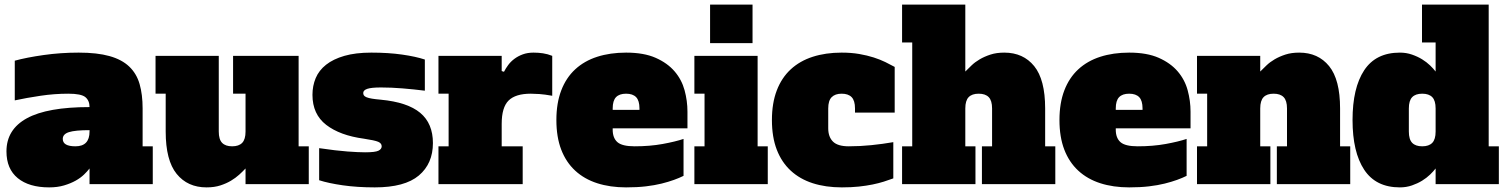

<svg xmlns="http://www.w3.org/2000/svg" viewBox="-20 -798 6525 832"><path d="M368 -68Q359 -56 344 -41.5Q329 -27 307.5 -15Q286 -3 257.5 5.5Q229 14 193 14Q106 14 57 -26Q8 -66 8 -142Q8 -237 96.5 -285.5Q185 -334 368 -334Q368 -362 350 -377Q332 -392 276 -392Q216 -392 155.5 -383Q95 -374 44 -363V-535Q95 -549 169 -559.5Q243 -570 321 -570Q401 -570 454.5 -555Q508 -540 540 -509.5Q572 -479 585 -433.5Q598 -388 598 -328V-164H642V0H368ZM368 -234Q306 -234 279 -225.5Q252 -217 252 -196Q252 -164 307 -164Q368 -164 368 -228Z M928 -228Q928 -194 942.5 -179Q957 -164 986 -164Q1015 -164 1029.5 -179Q1044 -194 1044 -228V-392H990V-556H1274V-164H1318V0H1044V-68Q1032 -55 1016.5 -41Q1001 -27 981 -15Q961 -3 935 5.5Q909 14 875 14Q793 14 745.5 -44.5Q698 -103 698 -228V-392H654V-556H928Z M1363 -156Q1438 -145 1486 -141.5Q1534 -138 1562 -138Q1606 -138 1620 -145Q1634 -152 1634 -164Q1634 -177 1619 -183.5Q1604 -190 1557 -197Q1453 -211 1393.5 -257Q1334 -303 1334 -387Q1334 -426 1348 -459.5Q1362 -493 1393 -517.5Q1424 -542 1472.5 -556Q1521 -570 1589 -570Q1663 -570 1722.5 -561.5Q1782 -553 1821 -540V-405Q1773 -411 1724 -415Q1675 -419 1631 -419Q1589 -419 1571.5 -413Q1554 -407 1554 -395Q1554 -389 1557 -384.5Q1560 -380 1568.5 -376.5Q1577 -373 1592 -370.5Q1607 -368 1630 -366Q1746 -355 1801 -309Q1856 -263 1856 -178Q1856 -89 1795 -37.5Q1734 14 1604 14Q1528 14 1465.5 5Q1403 -4 1363 -17Z M1880 -556H2154V-490L2164 -487Q2171 -501 2182 -516Q2193 -531 2209 -543Q2225 -555 2245.5 -562.5Q2266 -570 2292 -570Q2313 -570 2333 -567Q2353 -564 2373 -556V-383Q2340 -389 2317.5 -390.5Q2295 -392 2280 -392Q2214 -392 2184 -362.5Q2154 -333 2154 -261V-164H2245V0H1880V-164H1924V-392H1880Z M2693 -570Q2770 -570 2821 -547.5Q2872 -525 2903 -489Q2934 -453 2946.5 -407Q2959 -361 2959 -314V-242H2635V-236Q2635 -200 2655.5 -182Q2676 -164 2730 -164Q2796 -164 2851 -174Q2906 -184 2942 -196V-36Q2924 -27 2900.5 -18.5Q2877 -10 2847 -2.5Q2817 5 2779 9.5Q2741 14 2693 14Q2624 14 2568 -4Q2512 -22 2472.5 -58.5Q2433 -95 2412 -149.5Q2391 -204 2391 -278Q2391 -351 2412 -406Q2433 -461 2472.5 -497.5Q2512 -534 2568 -552Q2624 -570 2693 -570ZM2693 -392Q2664 -392 2649.5 -377Q2635 -362 2635 -328V-322H2751V-328Q2751 -362 2736.5 -377Q2722 -392 2693 -392Z M3263 -164H3307V0H2989V-164H3033V-392H2989V-556H3263ZM3057 -778H3241V-611H3057Z M3569 -242Q3569 -205 3589.5 -184.5Q3610 -164 3658 -164Q3707 -164 3756 -169Q3805 -174 3851 -182V-25Q3832 -18 3810 -11Q3788 -4 3761 1.5Q3734 7 3701.5 10.5Q3669 14 3628 14Q3558 14 3502 -4Q3446 -22 3406.5 -58.5Q3367 -95 3346 -149.5Q3325 -204 3325 -278Q3325 -351 3346 -406Q3367 -461 3406.5 -497.5Q3446 -534 3502 -552Q3558 -570 3627 -570Q3669 -570 3703.5 -564Q3738 -558 3766 -549Q3794 -540 3816.5 -529Q3839 -518 3857 -508V-310H3685V-328Q3685 -362 3670.5 -377Q3656 -392 3627 -392Q3599 -392 3584 -377Q3569 -362 3569 -328Z M4235 -164H4279V-328Q4279 -362 4264.5 -377Q4250 -392 4221 -392Q4192 -392 4177.5 -377Q4163 -362 4163 -328V-164H4207V0H3889V-164H3933V-614H3889V-778H4163V-488Q4175 -500 4190 -514.5Q4205 -529 4225.5 -541Q4246 -553 4272 -561.5Q4298 -570 4332 -570Q4414 -570 4461.5 -511.5Q4509 -453 4509 -328V-164H4553V0H4235Z M4873 -570Q4950 -570 5001 -547.5Q5052 -525 5083 -489Q5114 -453 5126.5 -407Q5139 -361 5139 -314V-242H4815V-236Q4815 -200 4835.5 -182Q4856 -164 4910 -164Q4976 -164 5031 -174Q5086 -184 5122 -196V-36Q5104 -27 5080.5 -18.5Q5057 -10 5027 -2.5Q4997 5 4959 9.5Q4921 14 4873 14Q4804 14 4748 -4Q4692 -22 4652.5 -58.5Q4613 -95 4592 -149.5Q4571 -204 4571 -278Q4571 -351 4592 -406Q4613 -461 4652.5 -497.5Q4692 -534 4748 -552Q4804 -570 4873 -570ZM4873 -392Q4844 -392 4829.5 -377Q4815 -362 4815 -328V-322H4931V-328Q4931 -362 4916.5 -377Q4902 -392 4873 -392Z M5513 -164H5557V-328Q5557 -362 5542.5 -377Q5528 -392 5499 -392Q5470 -392 5455.5 -377Q5441 -362 5441 -328V-164H5485V0H5167V-164H5211V-392H5167V-556H5441V-488Q5453 -500 5468 -514.5Q5483 -529 5503.5 -541Q5524 -553 5550 -561.5Q5576 -570 5610 -570Q5692 -570 5739.5 -511.5Q5787 -453 5787 -328V-164H5831V0H5513Z M6201 -614H6142V-778H6431V-164H6475V0H6201V-68Q6192 -56 6177 -41.5Q6162 -27 6142.5 -15Q6123 -3 6098.5 5.5Q6074 14 6046 14Q5942 14 5891.5 -62.5Q5841 -139 5841 -278Q5841 -417 5891.5 -493.5Q5942 -570 6046 -570Q6074 -570 6098.5 -561.5Q6123 -553 6142.5 -541Q6162 -529 6177 -514.5Q6192 -500 6201 -488ZM6085 -228Q6085 -194 6099.5 -179Q6114 -164 6143 -164Q6172 -164 6186.5 -179Q6201 -194 6201 -228V-328Q6201 -362 6186.5 -377Q6172 -392 6143 -392Q6114 -392 6099.5 -377Q6085 -362 6085 -328Z"/></svg>

Font: Alfa Slab One
Style: Regular
Weight: 400
Designer: JM Sole
Foundry: JM Sole
Version: Version 1.001